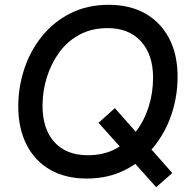

<svg xmlns="http://www.w3.org/2000/svg" viewBox="-20 -730 817 799"><path d="M341 13Q253 13 189 -23.5Q125 -60 90.5 -128Q56 -196 56 -287Q56 -367 81 -443Q106 -519 155 -579.5Q204 -640 274 -675Q344 -710 432 -710Q521 -710 585 -673.5Q649 -637 684 -570Q719 -503 719 -411Q719 -328 693 -252Q667 -176 618 -116.5Q569 -57 499 -22Q429 13 341 13ZM630 49 390 -219 458 -280 697 -10ZM346 -84Q411 -84 461 -110.5Q511 -137 546 -183Q581 -229 599 -286.5Q617 -344 617 -407Q617 -502 567 -557.5Q517 -613 428 -613Q362 -613 311.5 -586Q261 -559 227 -512.5Q193 -466 175 -408.5Q157 -351 157 -290Q157 -193 206.5 -138.5Q256 -84 346 -84Z"/></svg>

Font: Hanken Grotesk Medium
Style: Italic
Weight: 500
Italic angle: -8°
Designer: Alfredo Marco Pradil
Foundry: Hanken Design Co.
Version: Version 3.013